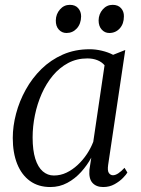

<svg xmlns="http://www.w3.org/2000/svg" viewBox="-20 -744 570 774"><path d="M416 -79.5Q412.5 -55.5 419 -46.5Q425.5 -37.5 435.5 -37.5Q445 -37.5 456.8 -45.2Q468.5 -53 482 -67.5L493.5 -48.5Q489.5 -41 476 -27Q462.5 -13 442 -1.5Q421.5 10 396 10Q368 10 352.8 -6.8Q337.5 -23.5 340.5 -60L348 -108.5Q331.5 -78 307 -50.8Q282.5 -23.5 251.2 -6.8Q220 10 183 10Q134.5 10 100.8 -14.5Q67 -39 49.2 -83.5Q31.5 -128 31.5 -188Q31.5 -235.5 44.8 -285.8Q58 -336 83.8 -382.5Q109.5 -429 147 -465.8Q184.5 -502.5 233.2 -524Q282 -545.5 341.5 -545.5Q365.5 -545.5 390.8 -539.5Q416 -533.5 436 -523L485 -542.5ZM401.5 -481Q390 -494.5 372.2 -501.5Q354.5 -508.5 332 -508.5Q289.5 -508.5 254.8 -490Q220 -471.5 193.2 -439.5Q166.5 -407.5 148.2 -366.2Q130 -325 120.8 -279.8Q111.5 -234.5 111.5 -190Q111.5 -138.5 122.2 -104.2Q133 -70 152.5 -53.2Q172 -36.5 197 -36.5Q224 -36.5 248 -48Q272 -59.5 293 -79Q314 -98.5 330 -122.5Q346 -146.5 356 -172.5ZM248 -611Q229.5 -611 217 -624.8Q204.5 -638.5 205 -662Q205.5 -687.5 221.8 -706Q238 -724.5 261.5 -724.5Q283.5 -724.5 295.2 -711Q307 -697.5 307 -678Q306.5 -648 289.8 -629.5Q273 -611 248 -611ZM420.5 -611Q402.5 -611 390 -624.8Q377.5 -638.5 377.5 -662Q378 -687.5 394.2 -706Q410.5 -724.5 434 -724.5Q456 -724.5 468 -711Q480 -697.5 479.5 -678Q479.5 -648 462.8 -629.5Q446 -611 420.5 -611Z"/></svg>

Font: Merriweather 72pt Light
Style: Italic
Weight: 300
Italic angle: -7.8°
Version: Version 2.101